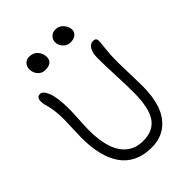

<svg xmlns="http://www.w3.org/2000/svg" viewBox="-264 -1032 1190 1190"><g transform="rotate(-45 331.5 -437.0)"><path d="M454.1 -783.2Q427.2 -783.2 407.2 -804.2Q387.2 -825.2 387.2 -852.1Q387.2 -875.5 403.6 -891.4Q419.9 -907.2 444.8 -907.2Q476.6 -907.2 497.3 -883.1Q518.1 -858.9 518.1 -831.1Q518.1 -812.5 502 -797.9Q485.8 -783.2 454.1 -783.2ZM223.1 -772.9Q193.4 -772.9 174.6 -794.4Q155.8 -815.9 155.8 -847.2Q155.8 -870.6 170.9 -886.7Q186 -902.8 210 -902.8Q246.1 -902.8 266.6 -878.9Q287.1 -855 287.1 -824.2Q287.1 -772.9 223.1 -772.9ZM349.1 33.2Q280.8 33.2 229.5 8.3Q178.2 -16.6 146.5 -63Q114.7 -109.4 99.4 -172.9Q84 -236.3 84 -316.9Q84 -346.2 86.4 -399.2Q88.9 -452.1 88.9 -469.2Q88.9 -513.2 85.2 -546.1Q81.5 -579.1 76.9 -594Q72.3 -608.9 68.6 -625Q64.9 -641.1 64.9 -655.8Q64.9 -691.9 95.2 -691.9Q106.4 -691.9 116.9 -681.4Q127.4 -670.9 136.7 -649.2Q146 -627.4 151.6 -588.4Q157.2 -549.3 157.2 -498Q157.2 -472.7 153.6 -410.4Q149.9 -348.1 149.9 -318.8Q149.9 -256.3 159.7 -207.5Q169.4 -158.7 186.5 -126.2Q203.6 -93.8 228.3 -72.5Q252.9 -51.3 280.8 -42.2Q308.6 -33.2 341.8 -33.2Q431.2 -33.2 471.7 -94Q512.2 -154.8 512.2 -285.2Q512.2 -348.1 508.1 -442.9Q503.9 -537.6 503.9 -595.2Q503.9 -641.1 518.8 -666.5Q533.7 -691.9 560.1 -691.9Q573.2 -691.9 579.6 -685.8Q585.9 -679.7 585.9 -664.1Q585.9 -654.3 580.1 -603.8Q574.2 -553.2 574.2 -491.2Q574.2 -456.5 576.7 -385.7Q579.1 -314.9 579.1 -277.8Q579.1 -183.6 555.2 -115.2Q531.2 -46.9 478.8 -6.8Q426.3 33.2 349.1 33.2Z"/></g></svg>

Font: Shantell Sans Bouncy
Style: Regular
Weight: 300
Designer: Stephen Nixon, Anya Danilova, Shantell Martin
Foundry: Arrow Type
Version: Version 1.006;[9816181b4]